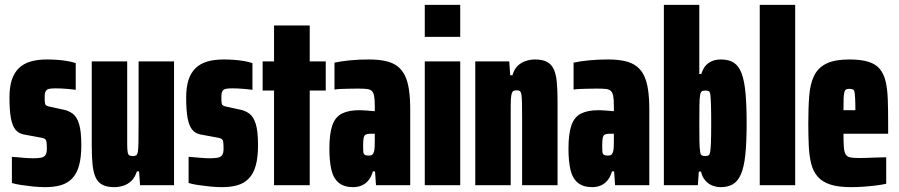

<svg xmlns="http://www.w3.org/2000/svg" viewBox="-20 -763 3702 791"><path d="M166 8Q144 8 118.5 5.5Q93 3 69.5 -0.5Q46 -4 29 -9V-117Q41 -116 53 -115Q65 -114 76 -113Q87 -112 97.5 -111.5Q108 -111 116 -111Q134 -111 147 -113Q160 -115 166.5 -123Q173 -131 173 -150Q173 -169 171.5 -178.5Q170 -188 163.5 -191.5Q157 -195 143 -197L78 -209Q57 -213 44 -228.5Q31 -244 25 -276Q19 -308 19 -361Q19 -404 28.5 -433.5Q38 -463 57.5 -482Q77 -501 106 -509.5Q135 -518 173 -518Q193 -518 215 -516.5Q237 -515 257.5 -511.5Q278 -508 292 -503V-393Q276 -395 260.5 -396.5Q245 -398 232 -398.5Q219 -399 209 -399Q192 -399 182.5 -397Q173 -395 168.5 -387.5Q164 -380 164 -365Q164 -347 165 -339Q166 -331 171.5 -328Q177 -325 187 -323L238 -312Q261 -308 278.5 -295.5Q296 -283 305.5 -253Q315 -223 315 -165Q315 -114 305.5 -80.5Q296 -47 277 -27.5Q258 -8 230.5 0Q203 8 166 8Z M451 8Q421 8 402.5 -1.5Q384 -11 374.5 -31Q365 -51 361.5 -83Q358 -115 358 -161V-510H504V-236Q504 -195 504 -171Q504 -147 506 -136Q508 -125 513.5 -122.5Q519 -120 528 -120Q536 -120 541 -123Q546 -126 548 -138.5Q550 -151 550.5 -180Q551 -209 551 -259V-510H697V0H557L553 -57H544Q536 -32 521.5 -18Q507 -4 488.5 2Q470 8 451 8Z M894 8Q872 8 846.5 5.5Q821 3 797.5 -0.5Q774 -4 757 -9V-117Q769 -116 781 -115Q793 -114 804 -113Q815 -112 825.5 -111.5Q836 -111 844 -111Q862 -111 875 -113Q888 -115 894.5 -123Q901 -131 901 -150Q901 -169 899.5 -178.5Q898 -188 891.5 -191.5Q885 -195 871 -197L806 -209Q785 -213 772 -228.5Q759 -244 753 -276Q747 -308 747 -361Q747 -404 756.5 -433.5Q766 -463 785.5 -482Q805 -501 834 -509.5Q863 -518 901 -518Q921 -518 943 -516.5Q965 -515 985.5 -511.5Q1006 -508 1020 -503V-393Q1004 -395 988.5 -396.5Q973 -398 960 -398.5Q947 -399 937 -399Q920 -399 910.5 -397Q901 -395 896.5 -387.5Q892 -380 892 -365Q892 -347 893 -339Q894 -331 899.5 -328Q905 -325 915 -323L966 -312Q989 -308 1006.5 -295.5Q1024 -283 1033.5 -253Q1043 -223 1043 -165Q1043 -114 1033.5 -80.5Q1024 -47 1005 -27.5Q986 -8 958.5 0Q931 8 894 8Z M1109 0V-390H1062V-510H1109V-658H1256V-510H1322V-390H1256V0Z M1435 8Q1397 8 1375 -10.5Q1353 -29 1345 -64.5Q1337 -100 1337 -150Q1337 -212 1349 -246.5Q1361 -281 1388.5 -295Q1416 -309 1460 -309Q1468 -309 1476 -308.5Q1484 -308 1492.5 -307.5Q1501 -307 1508.5 -306Q1516 -305 1524 -305V-327Q1524 -352 1521.5 -366.5Q1519 -381 1512 -388Q1505 -395 1491 -396.5Q1477 -398 1454 -398Q1435 -398 1417 -397.5Q1399 -397 1384.5 -396.5Q1370 -396 1358 -394V-505Q1386 -511 1422.5 -514.5Q1459 -518 1499 -518Q1539 -518 1568.5 -511.5Q1598 -505 1617.5 -490Q1637 -475 1648.5 -451Q1660 -427 1665 -392.5Q1670 -358 1670 -311V0H1529L1525 -57H1516Q1511 -37 1499.5 -22Q1488 -7 1471.5 0.5Q1455 8 1435 8ZM1498 -122Q1505 -122 1509.5 -123.5Q1514 -125 1516.5 -129Q1519 -133 1521 -139Q1523 -146 1523.5 -157.5Q1524 -169 1524 -185V-212H1504Q1493 -212 1486.5 -208.5Q1480 -205 1478 -194Q1476 -183 1476 -163Q1476 -149 1476.5 -139.5Q1477 -130 1482 -126Q1487 -122 1498 -122Z M1730 -611V-743H1876V-611ZM1730 0V-510H1876V0Z M1938 0V-510H2078L2082 -453H2091Q2099 -479 2113.5 -492.5Q2128 -506 2146.5 -512Q2165 -518 2184 -518Q2213 -518 2231.5 -509Q2250 -500 2260 -480.5Q2270 -461 2273.5 -428.5Q2277 -396 2277 -349V0H2131V-275Q2131 -316 2130.5 -339.5Q2130 -363 2128 -374Q2126 -385 2121.5 -388Q2117 -391 2108 -391Q2099 -391 2094 -387.5Q2089 -384 2086.5 -370.5Q2084 -357 2084 -329Q2084 -301 2084 -251V0Z M2420 8Q2382 8 2360 -10.5Q2338 -29 2330 -64.5Q2322 -100 2322 -150Q2322 -212 2334 -246.5Q2346 -281 2373.5 -295Q2401 -309 2445 -309Q2453 -309 2461 -308.5Q2469 -308 2477.5 -307.5Q2486 -307 2493.5 -306Q2501 -305 2509 -305V-327Q2509 -352 2506.5 -366.5Q2504 -381 2497 -388Q2490 -395 2476 -396.5Q2462 -398 2439 -398Q2420 -398 2402 -397.5Q2384 -397 2369.5 -396.5Q2355 -396 2343 -394V-505Q2371 -511 2407.5 -514.5Q2444 -518 2484 -518Q2524 -518 2553.5 -511.5Q2583 -505 2602.5 -490Q2622 -475 2633.5 -451Q2645 -427 2650 -392.5Q2655 -358 2655 -311V0H2514L2510 -57H2501Q2496 -37 2484.5 -22Q2473 -7 2456.5 0.5Q2440 8 2420 8ZM2483 -122Q2490 -122 2494.5 -123.5Q2499 -125 2501.5 -129Q2504 -133 2506 -139Q2508 -146 2508.5 -157.5Q2509 -169 2509 -185V-212H2489Q2478 -212 2471.5 -208.5Q2465 -205 2463 -194Q2461 -183 2461 -163Q2461 -149 2461.5 -139.5Q2462 -130 2467 -126Q2472 -122 2483 -122Z M2949 8Q2932 8 2915 1.5Q2898 -5 2885.5 -19.5Q2873 -34 2868 -56H2859L2855 0H2715V-743H2861V-458H2869Q2875 -477 2885 -490Q2895 -503 2911.5 -510.5Q2928 -518 2950 -518Q2983 -518 3003.5 -504.5Q3024 -491 3035.5 -460Q3047 -429 3051.5 -378.5Q3056 -328 3056 -255Q3056 -176 3050.5 -124.5Q3045 -73 3032 -44Q3019 -15 2998.5 -3.5Q2978 8 2949 8ZM2886 -120Q2894 -120 2899 -123Q2904 -126 2906 -138.5Q2908 -151 2909 -178.5Q2910 -206 2910 -255Q2910 -305 2909 -332.5Q2908 -360 2906.5 -372.5Q2905 -385 2899.5 -387.5Q2894 -390 2886 -390Q2876 -390 2871 -386.5Q2866 -383 2864 -369Q2862 -358 2861.5 -330.5Q2861 -303 2861 -255Q2861 -209 2861.5 -181.5Q2862 -154 2864 -142Q2865 -127 2870.5 -123.5Q2876 -120 2886 -120Z M3110 0V-743H3256V0Z M3486 8Q3433 8 3400 -3Q3367 -14 3348.5 -35.5Q3330 -57 3322 -88.5Q3314 -120 3312 -161.5Q3310 -203 3310 -254Q3310 -321 3314 -370Q3318 -419 3334.5 -452Q3351 -485 3385.5 -501.5Q3420 -518 3479 -518Q3527 -518 3557.5 -508.5Q3588 -499 3604.5 -479Q3621 -459 3628.5 -428Q3636 -397 3637.5 -353.5Q3639 -310 3639 -254V-212H3455Q3455 -177 3456.5 -157Q3458 -137 3464 -127Q3470 -117 3483 -114.5Q3496 -112 3521 -112Q3532 -112 3549.5 -112.5Q3567 -113 3589 -114Q3611 -115 3631 -115V-6Q3614 -2 3590 1Q3566 4 3539 6Q3512 8 3486 8ZM3504 -294V-309Q3504 -339 3503 -357Q3502 -375 3500.5 -383.5Q3499 -392 3493.5 -394.5Q3488 -397 3479 -397Q3471 -397 3466 -394.5Q3461 -392 3458.5 -383Q3456 -374 3455.5 -356Q3455 -338 3455 -309H3517Z"/></svg>

Font: Saira ExtraCondensed Black
Style: Regular
Weight: 900
Width: 2
Designer: Hector Gatti with collaboration of the Omnibus-Type team
Foundry: Omnibus-Type
Version: Version 1.101